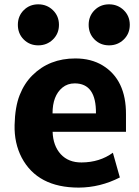

<svg xmlns="http://www.w3.org/2000/svg" viewBox="-20 -854 642 887"><path d="M423.3 -330.1Q424.8 -468.8 325.2 -468.8Q292 -468.8 268.1 -449.2Q222.7 -411.6 222.7 -330.1ZM501.5 -148.4 533.7 -34.2Q442.9 12.2 343.8 12.7Q153.3 12.7 80.1 -126Q45.4 -192.9 47.4 -276.4Q49.3 -359.9 70.8 -414.6Q92.3 -469.2 129.9 -506.3Q208 -584 328.1 -584Q400.9 -584 454.1 -551.8Q563 -485.4 562 -325.2V-245.1H223.1Q225.1 -180.7 260.7 -141.6Q296.4 -103 356.9 -103.5Q440.4 -104 501.5 -148.4ZM416.7 -671.6Q389.6 -698.7 389.6 -739.3Q389.6 -779.8 416.7 -806.9Q443.8 -834 483.9 -834Q523.9 -834 551.8 -806.9Q579.6 -779.8 579.6 -739.3Q579.6 -698.7 551.8 -671.6Q523.9 -644.5 483.9 -644.5Q443.8 -644.5 416.7 -671.6ZM89.6 -671.6Q62.5 -698.7 62.5 -739.3Q62.5 -779.8 89.6 -806.9Q116.7 -834 156.7 -834Q196.8 -834 224.6 -806.9Q252.4 -779.8 252.4 -739.3Q252.4 -698.7 224.6 -671.6Q196.8 -644.5 156.7 -644.5Q116.7 -644.5 89.6 -671.6Z"/></svg>

Font: Nobile-bold
Style: Bold
Weight: 700
Version: Version 1.000;PS 001.000;hotconv 1.0.38